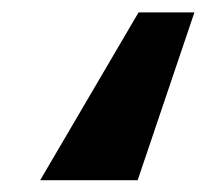

<svg xmlns="http://www.w3.org/2000/svg" viewBox="-20 -300 342 318"><path d="M46.5 -1.5H208L302 -279.5H209.5Z"/></svg>

Font: HK Grotesk ExtraBold
Style: Italic
Weight: 800
Italic angle: -16°
Designer: Alfredo Marco Pradil
Foundry: Hanken Design Co.
Version: Version 3.001;FEAKit 1.0